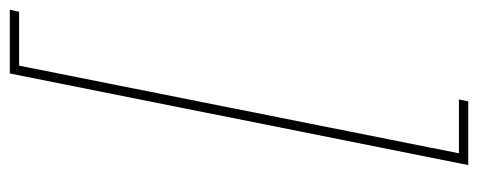

<svg xmlns="http://www.w3.org/2000/svg" viewBox="-376 -470 976 392"><g transform="rotate(90 112.0 -274.0)"><path d="M66 194H-64L-60 175H50L229 -723H119L123 -742H253Z"/></g></svg>

Font: Montserrat Thin Thin
Style: Italic
Weight: 250
Italic angle: -11.3°
Version: Version 9.000